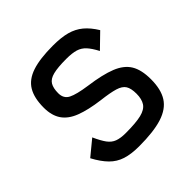

<svg xmlns="http://www.w3.org/2000/svg" viewBox="-169 -778 938 938"><g transform="rotate(-45 300.0 -309.0)"><path d="M275 14Q221 14 183.5 2Q146 -10 118 -38.5Q90 -67 65 -114L144 -179Q162 -139 178 -117Q194 -95 216.5 -86.5Q239 -78 275 -78Q345 -78 382 -87Q419 -96 433.5 -118Q448 -140 448 -177Q448 -214 436 -233Q424 -252 392.5 -261.5Q361 -271 302 -278Q225 -288 175.5 -307Q126 -326 102.5 -360.5Q79 -395 79 -449Q79 -516 103 -556Q127 -596 181 -614Q235 -632 325 -632Q382 -632 420.5 -621.5Q459 -611 488 -587Q517 -563 542 -522L469 -451Q450 -487 432.5 -506Q415 -525 390.5 -532.5Q366 -540 325 -540Q267 -540 235 -532Q203 -524 191 -504Q179 -484 179 -449Q179 -412 208.5 -397Q238 -382 308 -372Q397 -360 449.5 -339Q502 -318 525 -280Q548 -242 548 -177Q548 -107 521.5 -65.5Q495 -24 435.5 -5Q376 14 275 14Z"/></g></svg>

Font: Victor Mono Thin
Style: Bold
Weight: 700
Monospace: yes
Version: Version 1.561;gftools[0.9.30]